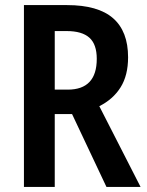

<svg xmlns="http://www.w3.org/2000/svg" viewBox="-20 -734 578 754"><path d="M243 -714Q365 -714 424 -662.5Q483 -611 483 -509Q483 -438 453.5 -391Q424 -344 370 -317L532 0H398L263 -286H195V0H74V-714ZM242 -612H195V-382H246Q360 -382 360 -503Q360 -560 331 -586Q302 -612 242 -612Z"/></svg>

Font: Noto Sans Khmer UI Condensed SemiBold
Style: Regular
Weight: 600
Width: 3
Designer: Danh Hong and the Monotype Design Team
Foundry: Monotype Imaging Inc.
Version: Version 2.002; ttfautohint (v1.8.4.7-5d5b)